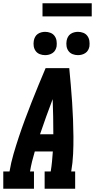

<svg xmlns="http://www.w3.org/2000/svg" viewBox="-35 -1150 579 1170"><path d="M-15 0V-105H23Q32 -159 47.5 -212Q63 -265 80.5 -317.5Q98 -370 117.5 -422.5Q137 -475 157.5 -527Q178 -579 199.5 -631Q221 -683 243 -735H387Q392 -683 396.5 -631Q401 -579 404.5 -527Q408 -475 410 -422.5Q412 -370 412.5 -317.5Q413 -265 410.5 -211.5Q408 -158 399 -105H423V0H237V-105H274Q279 -135 282 -166Q285 -197 287 -227H177Q168 -197 160.5 -166.5Q153 -136 148 -105H172V0ZM290 -332Q290 -386 289 -439.5Q288 -493 286 -546Q266 -493 246.5 -439.5Q227 -386 209 -332ZM440 -814Q423 -814 407.5 -820Q392 -826 382.5 -839Q373 -852 370.5 -868.5Q368 -885 371 -902Q373 -914 379 -925Q385 -936 395 -943Q405 -950 417 -953Q429 -956 440 -956Q457 -956 472.5 -950Q488 -944 497.5 -931Q507 -918 509.5 -901.5Q512 -885 510 -868Q508 -856 502 -845Q496 -834 485.5 -827Q475 -820 463.5 -817Q452 -814 440 -814ZM240 -814Q223 -814 207.5 -820Q192 -826 182.5 -839Q173 -852 170.5 -868.5Q168 -885 171 -902Q173 -914 179 -925Q185 -936 195 -943Q205 -950 217 -953Q229 -956 240 -956Q257 -956 272.5 -950Q288 -944 297.5 -931Q307 -918 309.5 -901.5Q312 -885 310 -868Q308 -856 302 -845Q296 -834 285.5 -827Q275 -820 263.5 -817Q252 -814 240 -814ZM224 -1050V-1130H524V-1050Z"/></svg>

Font: Iosevka Curly Slab XBdObl
Style: Regular
Weight: 800
Italic angle: -9°
Monospace: yes
Designer: Belleve Invis
Foundry: Belleve Invis
Version: Version 11.1.0; ttfautohint (v1.8.3)